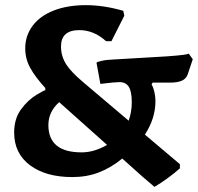

<svg xmlns="http://www.w3.org/2000/svg" viewBox="-20 -676 769 746"><path d="M455 -60Q411 -24 364 -6Q317 12 261 12Q158 12 96.5 -34Q35 -80 35 -161Q35 -215 62 -251.5Q89 -288 122.5 -308Q156 -328 156 -325V-334Q116 -378 97 -413Q78 -448 78 -488Q78 -537 106.5 -575.5Q135 -614 188.5 -635Q242 -656 314 -656Q383 -656 459 -634L463 -615L413 -516H392Q345 -559 288 -559Q217 -559 217 -495Q217 -459 236 -428Q255 -397 304 -356L480 -207Q492 -242 492 -278Q492 -320 480.5 -338.5Q469 -357 444 -357Q426 -357 370 -350L355 -432Q355 -435 374.5 -439.5Q394 -444 424 -445L628 -457Q712 -463 713 -468L729 -446L709 -386Q703 -370 686.5 -362.5Q670 -355 640 -355H573L569 -348Q576 -336 580 -318Q584 -300 584 -283Q584 -216 543 -153L679 -38V-22Q659 -4 631 16.5Q603 37 580 50Q549 25 455 -60ZM396 -113 210 -279Q168 -242 168 -190Q168 -84 297 -84Q346 -84 396 -113Z"/></svg>

Font: Alegreya ExtraBold
Style: Regular
Weight: 800
Designer: Juan Pablo del Peral
Foundry: Huerta Tipografica
Version: Version 2.007; ttfautohint (v1.6)